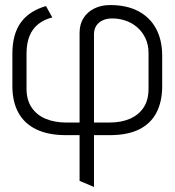

<svg xmlns="http://www.w3.org/2000/svg" viewBox="-20 -528 693 760"><path d="M29 -315V-187Q29 -126 52.5 -82.5Q76 -39 123.5 -16Q171 7 242 7H295V188L352 212V7H414Q485 7 531 -16Q577 -39 599.5 -82.5Q622 -126 622 -187V-307Q622 -369 598 -414Q574 -459 528 -483.5Q482 -508 416 -508Q381 -508 353.5 -494.5Q326 -481 310.5 -456.5Q295 -432 295 -398V-43H242Q197 -43 161.5 -57.5Q126 -72 105.5 -102Q85 -132 85 -177V-315Q85 -357 97 -386Q109 -415 132 -433Q155 -451 187 -459L162 -504Q96 -485 62.5 -439Q29 -393 29 -315ZM414 -43H352V-392Q352 -412 361 -426Q370 -440 386.5 -447.5Q403 -455 424 -455Q451 -455 476.5 -446.5Q502 -438 522.5 -420.5Q543 -403 555.5 -377Q568 -351 568 -317V-177Q568 -132 548.5 -102.5Q529 -73 494.5 -58Q460 -43 414 -43Z"/></svg>

Font: AdventPro_ExpandedRegular
Style: ExpandedRegular
Weight: 400
Width: 7
Designer: VivaRado, Andreas Kalpakidis
Foundry: VivaRado, Andreas Kalpakidis
Version: Version 3.000